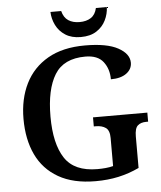

<svg xmlns="http://www.w3.org/2000/svg" viewBox="-61 -972 870 1035"><g transform="rotate(-5 374.0 -455.0)"><path d="M415 10Q294 10 214 -36Q134 -82 95 -164.5Q56 -247 56 -358Q56 -466 97 -548.5Q138 -631 219 -677.5Q300 -724 420 -724Q539 -724 599 -691Q659 -658 659 -610Q659 -575 628.5 -552.5Q598 -530 544 -530Q544 -586 514 -625Q484 -664 417 -664Q300 -664 251 -584.5Q202 -505 202 -358Q202 -211 253.5 -132.5Q305 -54 430 -54Q452 -54 474 -56Q496 -58 515 -63V-215Q515 -256 494.5 -270.5Q474 -285 440 -285H430V-334H724V-285H714Q684 -285 667.5 -270Q651 -255 651 -211V-41Q596 -15 538.5 -2.5Q481 10 415 10ZM403 -771Q353 -771 319.5 -792.5Q286 -814 269 -848.5Q252 -883 251 -920H309Q318 -884 342.5 -868Q367 -852 403 -852Q440 -852 464.5 -868Q489 -884 497 -920H556Q555 -883 538 -848.5Q521 -814 487.5 -792.5Q454 -771 403 -771Z"/></g></svg>

Font: Noto Serif NP Hmong SemiBold
Style: Regular
Weight: 600
Designer: Dalton Maag Ltd
Foundry: Dalton Maag Ltd
Version: Version 1.001; ttfautohint (v1.8.4.7-5d5b)